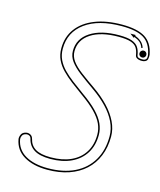

<svg xmlns="http://www.w3.org/2000/svg" viewBox="-133 -1022 929 1117"><g transform="rotate(15 331.0 -464.0)"><path d="M259 0Q173.5 0 118.2 -32.8Q63 -65.5 52 -129Q50 -140.5 56.5 -155.8Q63 -171 81.5 -176Q91 -179 100.8 -177Q110.5 -175 117.8 -168.5Q125 -162 127.5 -151Q136 -113 167.2 -94Q198.5 -75 259 -75Q330.5 -75 381.8 -98.8Q433 -122.5 460.5 -166.8Q488 -211 488 -272.5Q488 -306 473.8 -337.2Q459.5 -368.5 427 -402Q394.5 -435.5 338.5 -475Q301 -502 268 -527.2Q235 -552.5 209.5 -578.8Q184 -605 169.8 -635.5Q155.5 -666 155.5 -704Q155.5 -773 192.8 -823.2Q230 -873.5 299 -901Q368 -928.5 463 -928.5Q554 -928.5 601.2 -899.5Q648.5 -870.5 661.5 -800.5Q663 -789.5 660.2 -775Q657.5 -760.5 638.5 -755.5Q630 -753.5 618 -754.5Q606 -755.5 596.5 -761.2Q587 -767 585.5 -778.5Q581.5 -804 570.8 -821Q560 -838 534.5 -846.5Q509 -855 461.5 -855Q355.5 -855 294.8 -815.5Q234 -776 234 -707.5Q234 -676 253.8 -649Q273.5 -622 311 -593.8Q348.5 -565.5 401 -529Q451.5 -493.5 489 -453.8Q526.5 -414 547.5 -370.8Q568.5 -327.5 568.5 -282Q568.5 -217 547 -164.8Q525.5 -112.5 485.2 -75.8Q445 -39 387.8 -19.5Q330.5 0 259 0ZM259 -9.5Q352.5 -9.5 419.8 -42.2Q487 -75 523.2 -136.2Q559.5 -197.5 559.5 -282Q559.5 -326 539.2 -367.8Q519 -409.5 482.2 -448Q445.5 -486.5 395.5 -521.5Q343.5 -558 305 -587.2Q266.5 -616.5 245.5 -645Q224.5 -673.5 224.5 -707.5Q224.5 -780.5 288.8 -822.5Q353 -864.5 461.5 -864.5Q512 -864.5 539.2 -854.5Q566.5 -844.5 578.5 -825.5Q590.5 -806.5 594.5 -779.5Q596 -767.5 610.5 -764.8Q625 -762 636.5 -764Q650.5 -768 652.5 -778.5Q654.5 -789 652.5 -799Q640 -865.5 596 -892.5Q552 -919.5 463 -919.5Q323.5 -919.5 244 -861.8Q164.5 -804 164.5 -704Q164.5 -668 178.2 -638.8Q192 -609.5 216.5 -584.2Q241 -559 273.5 -534.2Q306 -509.5 343.5 -482.5Q400.5 -442.5 434 -407.8Q467.5 -373 482.2 -340.2Q497 -307.5 497 -272.5Q497 -209 468 -162.5Q439 -116 385.8 -90.8Q332.5 -65.5 259 -65.5Q195.5 -65.5 161.8 -86.8Q128 -108 118.5 -149Q115.5 -161.5 105.5 -166Q95.5 -170.5 84 -167Q69.5 -163 64.5 -151.2Q59.5 -139.5 61 -130.5Q71.5 -70.5 123.8 -40Q176 -9.5 259 -9.5ZM623 -773.5Q614.5 -773.5 608.2 -779.5Q602 -785.5 602 -794Q602 -802.5 608.2 -808.8Q614.5 -815 623 -815Q631.5 -815 637.5 -808.8Q643.5 -802.5 643.5 -794Q643.5 -785.5 637.5 -779.5Q631.5 -773.5 623 -773.5ZM605 -825.5Q597.5 -847.5 583.5 -859Q569.5 -870.5 549 -877.5L547.5 -871.5L521.5 -890.5H554L551.5 -885Q572 -878.5 588.5 -864.8Q605 -851 612 -829Z"/></g></svg>

Font: Edu AU VIC WA NT Arrows
Style: Regular
Weight: 400
Designer: Tina and Corey Anderson, Eben Sorkin, Mirko Velimirovic
Foundry: Google for Education
Version: Version 1.001